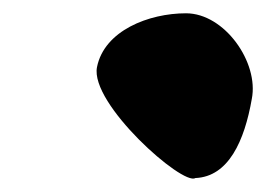

<svg xmlns="http://www.w3.org/2000/svg" viewBox="-20 -618 400 289"><path d="M126 -517C115 -462 255 -338 274 -350C324 -352 348 -406 359 -469C370 -524 318 -598 260 -598C204 -598 137 -572 126 -517Z"/></svg>

Font: Recovery
Style: Obl
Weight: 400
Version: Version 0.27